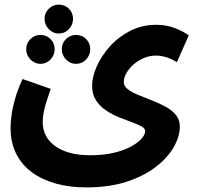

<svg xmlns="http://www.w3.org/2000/svg" viewBox="-20 -585 861 836"><path d="M26 -28Q26 -51 30 -82Q34 -113 45 -152.5Q56 -192 78 -241L201 -198Q190 -167 182 -141.5Q174 -116 170 -94.5Q166 -73 166 -52Q166 -22 179 4Q192 30 218 49.5Q244 69 282.5 80Q321 91 372 91Q430 91 474.5 80.5Q519 70 549.5 53.5Q580 37 596 19Q612 1 612 -14Q612 -26 595.5 -35Q579 -44 552.5 -53.5Q526 -63 496.5 -75Q467 -87 440.5 -105Q414 -123 397.5 -149Q381 -175 381 -212Q381 -250 401 -295.5Q421 -341 458 -382.5Q495 -424 546.5 -450.5Q598 -477 660 -477Q704 -477 740.5 -463Q777 -449 802 -431L750 -314Q729 -328 705 -335.5Q681 -343 659 -343Q631 -343 605.5 -332Q580 -321 560.5 -303.5Q541 -286 530 -266Q519 -246 519 -228Q519 -210 536.5 -196.5Q554 -183 582 -171.5Q610 -160 641 -148Q672 -136 700 -121Q728 -106 745.5 -85Q763 -64 763 -34Q763 9 736.5 55.5Q710 102 658 142Q606 182 530.5 206.5Q455 231 356 231Q284 231 224 214.5Q164 198 119.5 165.5Q75 133 50.5 84.5Q26 36 26 -28ZM236 -439Q211 -439 192.5 -458Q174 -477 174 -503Q174 -529 192.5 -547Q211 -565 236 -565Q262 -565 280 -547Q298 -529 298 -503Q298 -477 280 -458Q262 -439 236 -439ZM156 -307Q131 -307 112.5 -326Q94 -345 94 -371Q94 -397 112.5 -415Q131 -433 156 -433Q182 -433 200 -415Q218 -397 218 -371Q218 -345 200 -326Q182 -307 156 -307ZM311 -307Q286 -307 267.5 -326Q249 -345 249 -371Q249 -397 267.5 -415Q286 -433 311 -433Q337 -433 355 -415Q373 -397 373 -371Q373 -345 355 -326Q337 -307 311 -307Z"/></svg>

Font: Noto Sans
Style: Bold
Weight: 700
Designer: Monotype Design Team
Foundry: Monotype Imaging Inc.
Version: Version 2.000;GOOG;noto-source:20170915:90ef993387c0; ttfaut